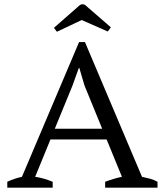

<svg xmlns="http://www.w3.org/2000/svg" viewBox="-20 -868 762 888"><path d="M473.1 -223.1H213.4L142.6 -50.3Q163.1 -47.4 183.1 -41.5Q203.1 -35.6 223.6 -27.3V0H13.7V-27.3Q30.8 -35.6 47.6 -41Q64.5 -46.4 81.5 -50.3L345.7 -673.3H373L636.7 -50.3Q655.3 -46.4 673.8 -41.5Q692.4 -36.6 708.5 -27.3V0H466.3V-27.3Q485.8 -34.7 505.4 -40.5Q524.9 -46.4 543.9 -50.3ZM233.4 -272.5H452.6L370.6 -473.1L346.7 -554.2H344.7L314.9 -471.2ZM243.2 -721.2 229.5 -739.3 349.6 -844.7Q355 -848.1 361.8 -848.4Q368.7 -848.6 374 -844.7L492.7 -741.7L478.5 -722.2L357.9 -775.4Z"/></svg>

Font: PT Astra Serif
Style: Regular
Weight: 400
Designer: A.Korolkova, I. Chaeva
Foundry: ParaType Ltd
Version: Version 1.002